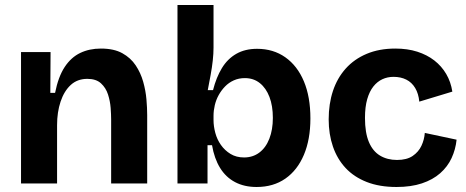

<svg xmlns="http://www.w3.org/2000/svg" viewBox="-20 -733 1860 767"><path d="M64 0V-316V-525H182L181 -362H200Q213 -427 238.5 -465.5Q264 -504 300.5 -521.5Q337 -539 383 -539Q435 -539 468.5 -520.5Q502 -502 522 -472Q542 -442 552 -406.5Q562 -371 565 -336Q568 -301 568 -273V0H424V-256Q424 -275 422 -302Q420 -329 411.5 -355.5Q403 -382 383.5 -400Q364 -418 329 -418Q289 -418 262.5 -393.5Q236 -369 222 -327Q208 -285 208 -233V0Z M1005 14Q956 14 919 -5.5Q882 -25 859 -62.5Q836 -100 827 -153H809V0H689V-253V-713H833V-543Q833 -519 830 -491.5Q827 -464 821.5 -434Q816 -404 810 -373H831Q844 -424 866.5 -461Q889 -498 924 -518Q959 -538 1007 -538Q1072 -538 1120 -504Q1168 -470 1194 -408Q1220 -346 1220 -260Q1220 -176 1194 -114.5Q1168 -53 1120 -19.5Q1072 14 1005 14ZM955 -104Q990 -104 1016 -123.5Q1042 -143 1056 -179Q1070 -215 1070 -262Q1070 -310 1056.5 -345.5Q1043 -381 1018 -401Q993 -421 958 -421Q934 -421 914 -412Q894 -403 879 -387.5Q864 -372 853.5 -353Q843 -334 838 -312.5Q833 -291 833 -271V-253Q833 -229 840 -202.5Q847 -176 862.5 -154Q878 -132 901 -118Q924 -104 955 -104Z M1564 14Q1496 14 1445 -6Q1394 -26 1360.5 -62Q1327 -98 1310 -147.5Q1293 -197 1293 -256Q1293 -318 1310 -369.5Q1327 -421 1361 -459Q1395 -497 1445 -518Q1495 -539 1559 -539Q1608 -539 1647 -526.5Q1686 -514 1715 -491.5Q1744 -469 1762.5 -437.5Q1781 -406 1787 -367L1655 -327Q1652 -359 1638.5 -381.5Q1625 -404 1603 -415Q1581 -426 1552 -426Q1528 -426 1507.5 -416.5Q1487 -407 1471.5 -387.5Q1456 -368 1447 -337Q1438 -306 1438 -262Q1438 -203 1453.5 -166Q1469 -129 1498 -111.5Q1527 -94 1566 -94Q1605 -94 1628.5 -110Q1652 -126 1663.5 -150.5Q1675 -175 1677 -202L1804 -175Q1800 -136 1784 -101.5Q1768 -67 1738.5 -41Q1709 -15 1665.5 -0.5Q1622 14 1564 14Z"/></svg>

Font: Bricolage Grotesque 48pt Condensed ExtraBold
Style: Bold
Weight: 700
Version: Version 1.000;gftools[0.9.30]